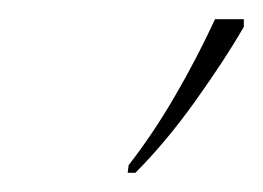

<svg xmlns="http://www.w3.org/2000/svg" viewBox="-20 -786 274 200"><path d="M114 -614Q139 -646 162 -685.5Q185 -725 204 -766H234V-758Q215 -725 184 -681.5Q153 -638 121 -606H113Z"/></svg>

Font: Noto Serif Display ExtraCondensed Thin
Style: Italic
Weight: 100
Width: 2
Italic angle: -12°
Designer: Monotype Design Team
Foundry: Monotype Imaging Inc.
Version: Version 2.009